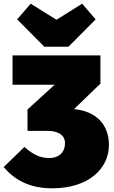

<svg xmlns="http://www.w3.org/2000/svg" viewBox="-22 -998 618 1040"><path d="M349 -745 496 -893 423 -978 284 -891 144 -978 71 -893 218 -745ZM379 -407 522 -545V-698H46V-539H274L127 -405V-289H237C285 -289 330 -271 330 -223C330 -169 293 -142 246 -142C193 -142 158 -161 110 -202L-2 -93C55 -26 135 22 260 22C460 22 568 -86 568 -213C568 -325 497 -396 379 -407Z"/></svg>

Font: Fira Sans Ultra
Style: Regular
Weight: 950
Designer: Carrois Corporate & Edenspiekermann AG
Foundry: Carrois Corporate GbR & Edenspiekermann AG
Version: Version 4.203;PS 004.203;hotconv 1.0.88;makeotf.lib2.5.64775